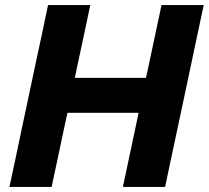

<svg xmlns="http://www.w3.org/2000/svg" viewBox="-20 -733 819 753"><path d="M17 0Q29.5 -57.5 40.8 -111Q52 -164.5 66.5 -233L117.5 -473.5Q132.5 -542.5 144.2 -597.8Q156 -653 168.5 -713H334Q321.5 -654 309.8 -598.2Q298 -542.5 283 -473L273.5 -427.5H552.5L562.5 -473.5Q577 -542.5 589 -598.2Q601 -654 613.5 -713H779Q766.5 -654 754.5 -598.5Q742.5 -543 728 -473L677 -233Q662.5 -164.5 651 -111Q639.5 -57.5 627.5 0H462Q474 -57 485.5 -110.8Q497 -164.5 511.5 -233L523.5 -290.5H244.5L232 -233Q217.5 -164.5 206.2 -111Q195 -57.5 182.5 0Z"/></svg>

Font: Commissioner
Style: Bold Italic
Weight: 700
Italic angle: -12°
Designer: Kostas Bartsokas
Foundry: Kostas Bartsokas
Version: Version 1.000; ttfautohint (v1.8.3)